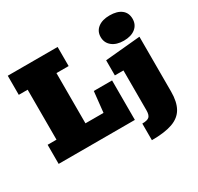

<svg xmlns="http://www.w3.org/2000/svg" viewBox="-199 -1028 1513 1466"><g transform="rotate(-30 557.0 -294.5)"><path d="M31.2 0V-168.5H109.4V-608.9H31.2V-777.3H470.7V-608.9H363.3V-166H522.5L542 -348.1H703.1V0ZM738.3 199.2V52.7Q783.2 52.7 799.8 37.4Q816.4 22 816.4 -19.5V-370.6H740.7V-503.9L1050.8 -532.7V-49.3Q1050.8 41 1020 95.7Q989.3 150.4 920.7 174.8Q852.1 199.2 738.3 199.2ZM933.6 -565.4Q869.6 -565.4 831.3 -596.2Q793 -627 793 -677.7Q793 -728.5 831.1 -758.1Q869.1 -787.6 934.1 -787.6Q1000.5 -787.6 1037.4 -758.8Q1074.2 -730 1074.2 -677.7Q1074.2 -626 1036.4 -595.7Q998.5 -565.4 933.6 -565.4Z"/></g></svg>

Font: Bevan
Style: Regular
Weight: 400
Designer: Vernon Adams
Foundry: Vernon Adams
Version: Version 2.100; ttfautohint (v1.8.3)